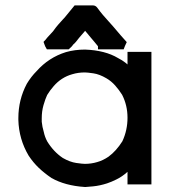

<svg xmlns="http://www.w3.org/2000/svg" viewBox="-20 -708 678 730"><path d="M233.4 -520.5H232.4H230.5H218.8H207H199.2H191.4H180.7H169.9H158.2Q150.4 -533.2 149.4 -538.1L145.5 -548.8Q155.3 -558.6 159.2 -564.5L181.6 -588.9Q193.4 -605.5 202.1 -615.2Q210.9 -625 218.8 -633.8Q226.6 -641.6 232.9 -649.9Q239.3 -658.2 263.7 -687.5H272.5H274.4H276.4H289.1H300.8H308.6H316.4H324.2H333Q343.8 -687.5 350.6 -677.7Q360.4 -664.1 371.1 -651.4L394.5 -625Q399.4 -619.1 410.2 -607.4L438.5 -574.2Q446.3 -565.4 461.9 -547.9Q456.1 -534.2 455.1 -533.2L450.2 -520.5H436.5H426.8H415H404.3H394.5H386.7H379.9H372.1H352.5V-532.2L338.9 -548.8L323.2 -567.4Q315.4 -576.2 303.7 -590.8Q275.4 -558.6 268.6 -548.8Q263.7 -543 257.8 -538.1Q253.9 -531.2 241.2 -520.5ZM464.8 -467.8V-479.5V-493.2V-510.7H483.4H486.3H490.2H493.2H495.1H502H509.8H515.6H521.5H529.3H537.1H555.7V-6.8H537.1H535.2H531.2H521.5H511.7H505.9H500H492.2H483.4H464.8V-24.4V-27.3V-30.3V-50.8V-54.7Q444.3 -36.1 421.9 -25.4Q404.3 -16.6 386.7 -10.7Q359.4 -2 334.5 0.5Q309.6 2.9 306.2 2.9Q302.7 2.9 302.7 2.9H301.8Q227.5 -2 175.8 -31.2Q148.4 -49.8 127.4 -69.8Q106.4 -89.8 88.9 -116.2Q51.8 -178.7 49.8 -252V-252.9V-258.8Q49.8 -329.1 82 -389.6Q98.6 -417 119.1 -437.5Q165 -489.3 230.5 -509.8Q264.6 -519.5 302.7 -519.5H303.7Q379.9 -516.6 428.7 -487.3Q444.3 -479.5 458 -468.8Q462.9 -464.8 464.8 -462.9ZM138.7 -258.8Q138.7 -258.8 138.7 -253.9V-251V-245.1Q140.6 -225.6 146.5 -206.1Q150.4 -187.5 159.2 -170.9Q183.6 -130.9 218.8 -107.4Q246.1 -91.8 270 -88.4Q293.9 -85 302.7 -85Q327.1 -85 349.6 -91.8Q371.1 -97.7 392.6 -112.3Q421.9 -133.8 445.3 -170.9Q464.8 -212.9 464.8 -260.3Q464.8 -307.6 444.3 -347.7Q432.6 -366.2 418 -382.8Q403.3 -399.4 384.8 -410.2Q358.4 -425.8 335 -429.2Q311.5 -432.6 302.7 -432.6Q277.3 -432.6 254.9 -425.8Q212.9 -414.1 183.6 -379.9Q169.9 -364.3 159.2 -346.7Q152.3 -332 145.5 -308.6Q138.7 -285.2 138.7 -258.8Z"/></svg>

Font: LeFont
Style: Default
Weight: 400
Designer: Leryon MEDIA
Version: Version 1.0